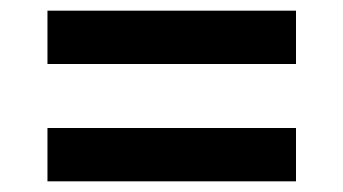

<svg xmlns="http://www.w3.org/2000/svg" viewBox="-20 -476 644 360"><path d="M535 -456V-356H69V-456ZM535 -236V-136H69V-236Z"/></svg>

Font: MedMera Sans Semibold
Style: Regular
Weight: 600
Designer: Kasper Nordkvist
Foundry: UNCUT.wtf
Version: Version 1.300